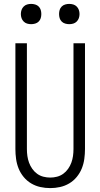

<svg xmlns="http://www.w3.org/2000/svg" viewBox="-20 -957 515 985"><path d="M238 8Q212 8 187 2.5Q162 -3 140 -16Q118 -29 101.5 -49Q85 -69 75.5 -92.5Q66 -116 62.5 -141.5Q59 -167 59 -192V-735H118V-192Q118 -174 120.5 -156.5Q123 -139 129 -122.5Q135 -106 145.5 -91Q156 -76 170.5 -65.5Q185 -55 202.5 -50.5Q220 -46 238 -46Q255 -46 272.5 -50.5Q290 -55 304.5 -65.5Q319 -76 329.5 -91Q340 -106 346 -122.5Q352 -139 354.5 -156.5Q357 -174 357 -192V-735H416V-192Q416 -167 412.5 -141.5Q409 -116 399.5 -92.5Q390 -69 373.5 -49Q357 -29 335 -16Q313 -3 288 2.5Q263 8 238 8ZM335 -833Q325 -833 314.5 -836Q304 -839 296.5 -846.5Q289 -854 286 -864Q283 -874 283 -885Q283 -896 286 -906Q289 -916 296.5 -923.5Q304 -931 314.5 -934Q325 -937 335 -937Q346 -937 356 -934Q366 -931 373.5 -923.5Q381 -916 384.5 -906Q388 -896 388 -885Q388 -874 384.5 -864Q381 -854 373.5 -846.5Q366 -839 356 -836Q346 -833 335 -833ZM140 -833Q129 -833 119 -836Q109 -839 101.5 -846.5Q94 -854 90.5 -864Q87 -874 87 -885Q87 -896 90.5 -906Q94 -916 101.5 -923.5Q109 -931 119 -934Q129 -937 140 -937Q150 -937 160.5 -934Q171 -931 178.5 -923.5Q186 -916 189 -906Q192 -896 192 -885Q192 -874 189 -864Q186 -854 178.5 -846.5Q171 -839 160.5 -836Q150 -833 140 -833Z"/></svg>

Font: Iosevka QP Light
Style: Regular
Weight: 300
Designer: Belleve Invis
Foundry: Belleve Invis
Version: Version 20.0.0; ttfautohint (v1.8.4)